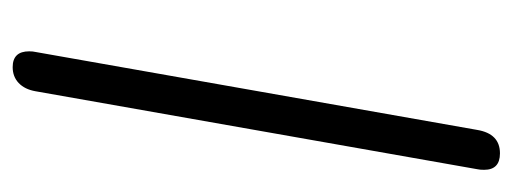

<svg xmlns="http://www.w3.org/2000/svg" viewBox="-273 -526 809 303"><g transform="rotate(90 131.5 -374.5)"><path d="M61 -16Q61 -22 62 -26L185 -723Q191 -759 222 -759Q248 -759 248 -734Q248 -727 247 -723L124 -26Q121 -9 111 0.5Q101 10 86 10Q61 10 61 -16Z"/></g></svg>

Font: Kodchasan Light
Style: Italic
Weight: 300
Italic angle: -10°
Version: Version 1.000; ttfautohint (v1.6)